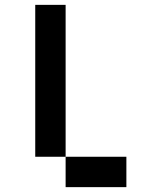

<svg xmlns="http://www.w3.org/2000/svg" viewBox="-20 -770 665 790"><path d="M125 -750H250V-125H125ZM250 -125H500V0H250Z"/></svg>

Font: Dogica Pixel
Style: Regular
Weight: 400
Designer: Roberto Mocci
Version: Version 001.000